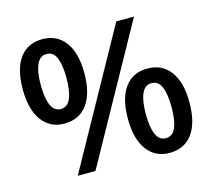

<svg xmlns="http://www.w3.org/2000/svg" viewBox="-104 -850 1090 985"><g transform="rotate(-15 440.5 -357.5)"><path d="M199 -724Q276 -724 319.5 -666Q363 -608 363 -501Q363 -392 320 -334Q277 -276 198 -276Q123 -276 79.5 -334.5Q36 -393 36 -501Q36 -609 78.5 -666.5Q121 -724 199 -724ZM684 -714 288 0H194L590 -714ZM200 -645Q166 -645 148.5 -607.5Q131 -570 131 -500Q131 -430 147.5 -391.5Q164 -353 199 -353Q235 -353 251.5 -391.5Q268 -430 268 -500Q268 -569 252 -607Q236 -645 200 -645ZM681 -439Q758 -439 801.5 -381Q845 -323 845 -216Q845 -107 802 -49Q759 9 680 9Q605 9 561.5 -49.5Q518 -108 518 -216Q518 -324 560.5 -381.5Q603 -439 681 -439ZM682 -361Q647 -361 630 -323.5Q613 -286 613 -215Q613 -145 629.5 -107Q646 -69 681 -69Q717 -69 733.5 -107Q750 -145 750 -215Q750 -285 734 -323Q718 -361 682 -361Z"/></g></svg>

Font: Noto Sans Thai Looped UI Condensed Medium
Style: Regular
Weight: 500
Width: 3
Designer: Cadson Demak Team
Foundry: Cadson Demak Co., Ltd.
Version: Version 1.000